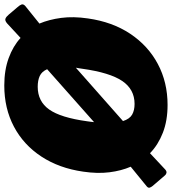

<svg xmlns="http://www.w3.org/2000/svg" viewBox="11 -819 802 896"><g transform="rotate(90 412.0 -371.0)"><path d="M832 -682Q837 -676 839.5 -669Q842 -662 834 -655L742 -580Q761 -536 768 -480.5Q775 -425 765 -358Q749 -246 694.5 -163Q640 -80 555 -35Q470 10 363 10Q291 10 235 -10.5Q179 -31 141 -66L73 -3Q60 8 51 4.5Q42 1 32 -11L-2 -51Q-12 -62 -15 -70.5Q-18 -79 -8 -88L74 -154Q55 -199 47.5 -255.5Q40 -312 50 -380Q66 -494 121.5 -577.5Q177 -661 262.5 -706.5Q348 -752 454 -752Q527 -752 583.5 -730Q640 -708 679 -670L755 -741Q764 -749 772 -746.5Q780 -744 784 -738L832 -682ZM285 -355Q284 -350 283 -341.5Q282 -333 280 -324L529 -544Q519 -575 499 -586.5Q479 -598 449 -598Q381 -598 342 -540.5Q303 -483 285 -355ZM530 -377Q531 -383 532 -391.5Q533 -400 534 -409L287 -190Q298 -165 318.5 -155.5Q339 -146 369 -146Q437 -146 475 -199.5Q513 -253 530 -377Z"/></g></svg>

Font: Libre Franklin Thin Black
Style: Italic
Weight: 900
Italic angle: -8°
Version: Version 2.000